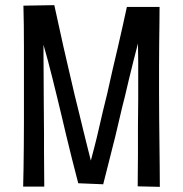

<svg xmlns="http://www.w3.org/2000/svg" viewBox="-20 -724 711 746"><path d="M70 1Q71 -32 71.5 -72Q72 -112 72.5 -157Q73 -202 73 -250Q73 -298 73 -347Q73 -397 73 -445.5Q73 -494 73 -539.5Q73 -585 72.5 -626.5Q72 -668 71 -702L191 -704Q199 -670 207.5 -629Q216 -588 226.5 -542.5Q237 -497 248 -449.5Q259 -402 270 -355Q279 -319 287.5 -284Q296 -249 304 -216Q312 -183 319.5 -153.5Q327 -124 333 -100Q340 -127 348 -157.5Q356 -188 363.5 -221.5Q371 -255 379.5 -290.5Q388 -326 397 -362Q407 -409 417.5 -453.5Q428 -498 438 -540.5Q448 -583 456.5 -622Q465 -661 473 -697H600Q600 -670 599.5 -633.5Q599 -597 598.5 -553.5Q598 -510 598 -462Q598 -414 598 -364Q598 -315 598.5 -265.5Q599 -216 599.5 -168.5Q600 -121 600.5 -77.5Q601 -34 601 2L515 0Q515 -33 515.5 -64Q516 -95 516 -124Q516 -153 516 -180.5Q516 -208 516 -234.5Q516 -261 516.5 -286.5Q517 -312 517 -337Q517 -379 517 -415.5Q517 -452 517 -486.5Q517 -521 516 -555Q507 -521 498.5 -487Q490 -453 481.5 -418Q473 -383 464 -344Q455 -310 446.5 -272.5Q438 -235 428 -194Q418 -153 406 -107Q394 -61 381 -8L284 -12Q271 -62 259.5 -107.5Q248 -153 238 -195Q228 -237 219 -275.5Q210 -314 201 -350Q192 -387 183.5 -421Q175 -455 166.5 -487Q158 -519 149 -550Q149 -540 149 -509.5Q149 -479 149.5 -435Q150 -391 150 -337Q150 -306 150.5 -272Q151 -238 151 -203.5Q151 -169 151 -134Q151 -99 151.5 -65Q152 -31 152 1Z"/></svg>

Font: Truculenta Medium
Style: Regular
Weight: 500
Version: Version 1.002